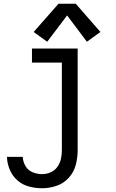

<svg xmlns="http://www.w3.org/2000/svg" viewBox="-20 -788 616 1021"><path d="M231 -566 337 -706 442 -566 514 -618 383 -768H291L159 -618ZM204 213Q243 213 281 200Q319 187 346 157Q373 127 383 88.5Q393 50 393 10V-530H150V-455H309V10Q309 34 304 57Q299 80 285 99.5Q271 119 249 128.5Q227 138 204 138Q178 138 153.5 128Q129 118 115.5 95Q102 72 101 46H17Q18 81 32 114.5Q46 148 73 171.5Q100 195 134.5 204Q169 213 204 213Z"/></svg>

Font: Iosevka SS01 Extended
Style: Regular
Weight: 400
Width: 7
Monospace: yes
Designer: Belleve Invis
Foundry: Belleve Invis
Version: Version 3.4.7; ttfautohint (v1.8.3)